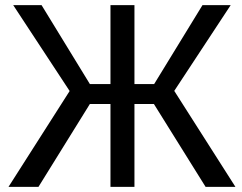

<svg xmlns="http://www.w3.org/2000/svg" viewBox="-20 -731 948 751"><path d="M582 -324.2H505.9V0H412.1V-324.2H331.5L130.4 0H13.2L252.4 -375L31.7 -710.9H142.6L331.5 -402.3H412.1V-710.9H505.9V-402.3H583L772 -710.9H882.3L661.6 -375.5L900.9 0H784.2Z"/></svg>

Font: Roboto
Style: Regular
Weight: 400
Designer: Google
Version: Version 2.001047; 2015